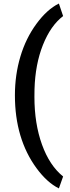

<svg xmlns="http://www.w3.org/2000/svg" viewBox="-20 -816 389 1062"><path d="M62.5 -289.1Q62.5 -401.9 92.8 -503.2Q123 -604.5 181.6 -684.3Q240.2 -764.2 305.7 -796.4L329.1 -727.1Q260.3 -674.8 217.5 -567.6Q174.8 -460.4 170.9 -322.3L170.4 -280.3Q170.4 -132.3 212.2 -16.4Q253.9 99.6 329.1 160.2L305.7 226.1Q240.2 193.8 181.4 113.5Q122.6 33.2 92.5 -67.6Q62.5 -168.5 62.5 -289.1Z"/></svg>

Font: Vazir Medium
Style: Medium
Weight: 500
Designer: Saber Rastikerdar
Foundry: Saber Rastikerdar
Version: Version 30.0.0